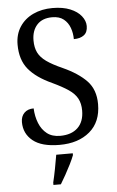

<svg xmlns="http://www.w3.org/2000/svg" viewBox="-62 -766 628 1029"><g transform="rotate(-5 252.0 -251.5)"><path d="M235 10Q139 10 91.5 -28.5Q44 -67 44 -129Q44 -160 62.5 -178.5Q81 -197 113 -197Q115 -153 129.5 -117Q144 -81 171.5 -59.5Q199 -38 242 -38Q303 -38 337 -70.5Q371 -103 371 -163Q371 -201 356.5 -228Q342 -255 309.5 -277Q277 -299 224 -324Q140 -362 98.5 -412.5Q57 -463 57 -545Q57 -600 83.5 -640.5Q110 -681 156 -702.5Q202 -724 260 -724Q316 -724 355 -708Q394 -692 414.5 -666Q435 -640 435 -612Q435 -579 415 -563.5Q395 -548 360 -548Q360 -580 349.5 -609Q339 -638 316 -656.5Q293 -675 254 -675Q201 -675 172.5 -643.5Q144 -612 144 -560Q144 -521 157.5 -494Q171 -467 202 -445Q233 -423 287 -399Q369 -362 414 -315Q459 -268 459 -190Q459 -94 397.5 -42Q336 10 235 10ZM183 208Q191 175 198.5 136Q206 97 212 61H301V71Q293 92 279.5 119Q266 146 251 173Q236 200 223 221H183Z"/></g></svg>

Font: Noto Serif Khmer SemiCondensed
Style: Regular
Weight: 400
Width: 4
Designer: Danh Hong and the Monotype Design Team
Foundry: Monotype Imaging Inc.
Version: Version 2.004; ttfautohint (v1.8.4.7-5d5b)